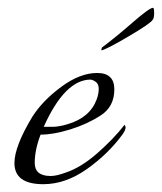

<svg xmlns="http://www.w3.org/2000/svg" viewBox="-20 -464 415 492"><path d="M84 -119Q69 -80 69 -46.5Q69 -13 110 -13Q125 -13 149 -22Q188 -35 230 -72Q272 -109 299 -144Q306 -137 295 -121Q258 -70 203 -31Q148 8 91 8Q17 8 17 -46Q17 -89 63 -165Q89 -206 137 -241.5Q185 -277 229 -277Q273 -277 273 -235Q273 -191 238.5 -168.5Q204 -146 160.5 -132.5Q117 -119 84 -119ZM92 -139Q98 -139 114.5 -139Q131 -139 154 -146Q211 -163 228 -210Q233 -224 233 -236.5Q233 -249 225 -254.5Q217 -260 211 -260Q146 -259 92 -139ZM372 -444Q375 -444 375 -430.5Q375 -417 371 -413Q366 -404 309 -370.5Q252 -337 240 -335Q239 -335 241 -342Q277 -369 320 -406.5Q363 -444 372 -444Z"/></svg>

Font: Italianno
Style: Regular
Weight: 400
Designer: Robert E. Leuschke
Foundry: Robert E. Leuschke
Version: Version 1.003